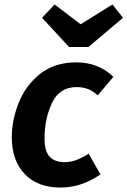

<svg xmlns="http://www.w3.org/2000/svg" viewBox="-20 -826 572 862"><path d="M489 -481 419 -398Q397 -418 374.5 -426.5Q352 -435 324 -435Q247 -435 213.5 -364Q180 -293 180 -204Q180 -147 203 -122.5Q226 -98 269 -98Q297 -98 321.5 -107Q346 -116 378 -136L431 -43Q346 16 252 16Q149 16 91 -44.5Q33 -105 33 -210Q33 -286 63.5 -363.5Q94 -441 159 -493.5Q224 -546 323 -546Q422 -546 489 -481ZM532 -746 377 -615H290L169 -746L225 -806L342 -717L485 -806Z"/></svg>

Font: Fira Sans SemiBold
Style: Italic
Weight: 600
Italic angle: -8°
Designer: bBox Type GmbH & Carrois Corporate GbR & Edenspiekermann AG
Foundry: bBox Type GmbH & Carrois Corporate GbR & Edenspiekermann AG
Version: Version 4.301